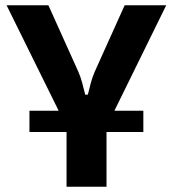

<svg xmlns="http://www.w3.org/2000/svg" viewBox="-20 -710 656 730"><path d="M525 -208V-289H415L612 -690H454L340 -437C328 -410 321 -378 314 -350H304C297 -378 290 -410 278 -437L164 -690H5L203 -289H92V-208H233V0H385V-208Z"/></svg>

Font: SnT
Style: Bold
Weight: 700
Designer: Natanael Gama
Version: Version 1.001;PS 001.001;hotconv 1.0.70;makeotf.lib2.5.58329